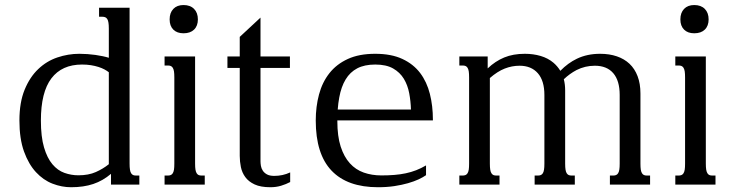

<svg xmlns="http://www.w3.org/2000/svg" viewBox="-20 -747 2969 777"><path d="M420.4 -454.6Q413.1 -460.4 402.6 -466.1Q392.1 -471.7 378.4 -476.1Q364.7 -480.5 347.9 -483.2Q331.1 -485.8 312 -485.8Q230.5 -485.8 188 -429.9Q145.5 -374 145.5 -259.3Q145.5 -193.4 158.2 -150.4Q170.9 -107.4 192.1 -82.3Q213.4 -57.1 240.7 -47.4Q268.1 -37.6 297.4 -37.6Q338.4 -37.6 367.9 -50.8Q397.5 -64 420.4 -82.5ZM504.4 -715.8V-85Q504.4 -69.8 505.9 -60.5Q507.3 -51.3 510.7 -45.9Q514.2 -40.5 518.8 -38.6Q523.4 -36.6 530.3 -36.6H543.9V0H429.2V-43.5Q396.5 -15.6 357.4 -2.4Q318.4 10.7 267.6 10.7Q230 10.7 192.6 -3.7Q155.3 -18.1 125.5 -50.3Q95.7 -82.5 77.1 -134Q58.6 -185.5 58.6 -259.3Q58.6 -332.5 79.6 -383.8Q100.6 -435.1 134.8 -467.5Q168.9 -500 212.4 -514.6Q255.9 -529.3 301.3 -529.3Q317.4 -529.3 334 -528.1Q350.6 -526.9 366.2 -524.7Q381.8 -522.5 395.8 -519.5Q409.7 -516.6 420.4 -513.2V-630.9Q420.4 -646 418.9 -655.3Q417.5 -664.6 414.1 -669.9Q410.6 -675.3 405.8 -677.2Q400.9 -679.2 394.5 -679.2H380.9V-715.8Z M646 -518.6H769.5V-85Q769.5 -69.8 771 -60.5Q772.5 -51.3 775.9 -45.9Q779.3 -40.5 783.9 -38.6Q788.6 -36.6 795.4 -36.6H808.6V0H646V-36.6H659.7Q666 -36.6 670.9 -38.6Q675.8 -40.5 679.2 -45.9Q682.6 -51.3 684.1 -60.5Q685.5 -69.8 685.5 -85V-433.6Q685.5 -448.7 684.1 -458Q682.6 -467.3 679.2 -472.7Q675.8 -478 670.9 -480Q666 -481.9 659.7 -481.9H646ZM666.5 -668.5Q666.5 -695.3 681.4 -710.9Q696.3 -726.6 722.7 -726.6Q750 -726.6 765.4 -710.9Q780.8 -695.3 780.8 -668.5Q780.8 -642.1 765.4 -627.2Q750 -612.3 722.7 -612.3Q696.3 -612.3 681.4 -627.2Q666.5 -642.1 666.5 -668.5Z M1089.8 -35.2Q1124.5 -35.2 1154.3 -49.3V-10.3Q1137.7 -1.5 1117.7 4.6Q1097.7 10.7 1074.2 10.7Q1034.7 10.7 1010.3 -0.7Q985.8 -12.2 972.7 -30.3Q959.5 -48.3 954.8 -71Q950.2 -93.8 950.2 -116.2V-472.2H900.4V-518.6H950.2V-597.7L1034.2 -675.8V-518.6H1153.3V-472.2H1034.2V-94.2Q1034.2 -85.9 1035.9 -75.7Q1037.6 -65.4 1043.5 -56.4Q1049.3 -47.4 1060.3 -41.3Q1071.3 -35.2 1089.8 -35.2Z M1498.5 -529.3Q1563.5 -529.3 1608.2 -508.5Q1652.8 -487.8 1680.2 -451.7Q1707.5 -415.5 1719.7 -366.9Q1731.9 -318.4 1731.9 -262.7V-259.8H1345.2V-256.3Q1345.2 -195.8 1358.6 -154.1Q1372.1 -112.3 1395.8 -86.2Q1419.4 -60.1 1452.1 -48.6Q1484.9 -37.1 1523.4 -37.1Q1551.8 -37.1 1575.9 -39.1Q1600.1 -41 1622.1 -45.7Q1644 -50.3 1664.1 -58.1Q1684.1 -65.9 1704.1 -77.6V-38.1Q1692.4 -29.8 1674.1 -21.2Q1655.8 -12.7 1631.1 -5.6Q1606.4 1.5 1576.2 6.1Q1545.9 10.7 1509.8 10.7Q1385.7 10.7 1321.8 -56.4Q1257.8 -123.5 1257.8 -259.3Q1257.8 -315.4 1271 -364.7Q1284.2 -414.1 1313 -450.7Q1341.8 -487.3 1387.5 -508.3Q1433.1 -529.3 1498.5 -529.3ZM1643.1 -303.7Q1642.1 -337.4 1636 -369.9Q1629.9 -402.3 1614.3 -428.2Q1598.6 -454.1 1570.8 -470Q1543 -485.8 1498.5 -485.8Q1455.1 -485.8 1425.8 -470.5Q1396.5 -455.1 1378.7 -425.5Q1360.8 -396 1353 -353Q1348.6 -330.1 1346.7 -303.7Z M2267.1 -85Q2267.1 -69.8 2268.6 -60.5Q2270 -51.3 2273.4 -45.9Q2276.9 -40.5 2281.5 -38.6Q2286.1 -36.6 2293 -36.6H2306.2V0H2143.6V-36.6H2157.2Q2163.6 -36.6 2168.5 -38.6Q2173.3 -40.5 2176.8 -45.9Q2180.2 -51.3 2181.6 -60.5Q2183.1 -69.8 2183.1 -85V-362.8Q2183.1 -420.4 2156.5 -450.7Q2129.9 -481 2082.5 -481Q2051.8 -481 2022.5 -469.5Q1993.2 -458 1962.4 -431.2V-85Q1962.4 -69.8 1963.9 -60.5Q1965.3 -51.3 1968.8 -45.9Q1972.2 -40.5 1976.8 -38.6Q1981.4 -36.6 1988.3 -36.6H2001.5V0H1838.9V-36.6H1852.5Q1858.9 -36.6 1863.8 -38.6Q1868.7 -40.5 1872.1 -45.9Q1875.5 -51.3 1877 -60.5Q1878.4 -69.8 1878.4 -85V-433.6Q1878.4 -448.7 1877 -458Q1875.5 -467.3 1872.1 -472.7Q1868.7 -478 1863.8 -480Q1858.9 -481.9 1852.5 -481.9H1838.9V-518.6H1953.6V-470.2Q1984.4 -499.5 2020.5 -514.4Q2056.6 -529.3 2104 -529.3Q2138.2 -529.3 2168 -520.5Q2197.8 -511.7 2219.7 -493.2Q2235.8 -479.5 2247.6 -460.4Q2278.8 -492.2 2314.5 -509.3Q2356 -529.3 2408.7 -529.3Q2446.3 -529.3 2476.3 -519Q2506.3 -508.8 2527.6 -488.8Q2548.8 -468.8 2560.3 -438.5Q2571.8 -408.2 2571.8 -368.7V-85Q2571.8 -69.8 2573.2 -60.5Q2574.7 -51.3 2578.1 -45.9Q2581.5 -40.5 2586.2 -38.6Q2590.8 -36.6 2597.7 -36.6H2610.8V0H2448.2V-36.6H2461.9Q2468.3 -36.6 2473.1 -38.6Q2478 -40.5 2481.4 -45.9Q2484.9 -51.3 2486.3 -60.5Q2487.8 -69.8 2487.8 -85V-362.8Q2487.8 -420.4 2461.9 -450.7Q2436 -481 2387.2 -481Q2347.7 -481 2313 -463.4Q2285.2 -448.7 2261.7 -426.3Q2267.1 -405.8 2267.1 -381.3Z M2712.9 -518.6H2836.4V-85Q2836.4 -69.8 2837.9 -60.5Q2839.4 -51.3 2842.8 -45.9Q2846.2 -40.5 2850.8 -38.6Q2855.5 -36.6 2862.3 -36.6H2875.5V0H2712.9V-36.6H2726.6Q2732.9 -36.6 2737.8 -38.6Q2742.7 -40.5 2746.1 -45.9Q2749.5 -51.3 2751 -60.5Q2752.4 -69.8 2752.4 -85V-433.6Q2752.4 -448.7 2751 -458Q2749.5 -467.3 2746.1 -472.7Q2742.7 -478 2737.8 -480Q2732.9 -481.9 2726.6 -481.9H2712.9ZM2733.4 -668.5Q2733.4 -695.3 2748.3 -710.9Q2763.2 -726.6 2789.6 -726.6Q2816.9 -726.6 2832.3 -710.9Q2847.7 -695.3 2847.7 -668.5Q2847.7 -642.1 2832.3 -627.2Q2816.9 -612.3 2789.6 -612.3Q2763.2 -612.3 2748.3 -627.2Q2733.4 -642.1 2733.4 -668.5Z"/></svg>

Font: Arian Grqi
Style: Regular
Weight: 400
Designer: Ruben Hakobyan (Tarumian)
Foundry: Ruben Hakobyan (Tarumian)
Version: Version 1.003